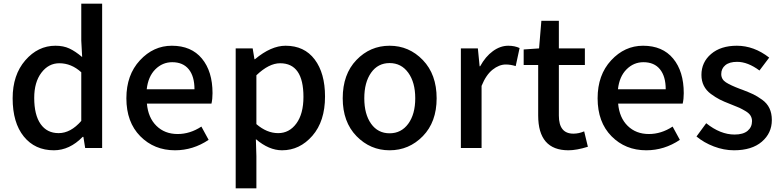

<svg xmlns="http://www.w3.org/2000/svg" viewBox="-20 -817 4315 1060"><path d="M277.3 12.7Q172.9 12.7 111.3 -63.5Q49.8 -139.6 49.8 -274.4Q49.8 -403.3 119.6 -483.9Q189.5 -564.5 286.1 -564.5Q330.1 -564.5 362.8 -549.3Q395.5 -534.2 433.6 -502L428.7 -592.8V-796.9H543.9V0H450.2L440.4 -61.5H436.5Q364.3 12.7 277.3 12.7ZM303.7 -82Q370.1 -82 428.7 -149.4V-418Q374 -467.8 307.6 -467.8Q248 -467.8 208.5 -415.5Q168.9 -363.3 168.9 -276.4Q168.9 -182.6 204.1 -132.3Q239.3 -82 303.7 -82Z M946.3 12.7Q831.1 12.7 754.4 -64.9Q677.7 -142.6 677.7 -274.4Q677.7 -403.3 752.4 -483.9Q827.1 -564.5 928.7 -564.5Q1036.1 -564.5 1094.7 -493.7Q1153.3 -422.9 1153.3 -302.7Q1153.3 -270.5 1147.5 -245.1H791Q797.9 -167 843.8 -122.1Q889.6 -77.1 960.9 -77.1Q1029.3 -77.1 1091.8 -118.2L1131.8 -44.9Q1045.9 12.7 946.3 12.7ZM790 -324.2H1053.7Q1053.7 -395.5 1022 -434.6Q990.2 -473.6 930.7 -473.6Q877 -473.6 837.4 -434.1Q797.9 -394.5 790 -324.2Z M1281.2 222.7V-549.8H1375L1384.8 -490.2H1387.7Q1476.6 -564.5 1556.6 -564.5Q1660.2 -564.5 1717.3 -488.8Q1774.4 -413.1 1774.4 -284.2Q1774.4 -147.5 1704.6 -67.4Q1634.8 12.7 1537.1 12.7Q1464.8 12.7 1392.6 -48.8L1395.5 44.9V222.7ZM1515.6 -82Q1577.1 -82 1616.2 -135.3Q1655.3 -188.5 1655.3 -282.2Q1655.3 -467.8 1526.4 -467.8Q1464.8 -467.8 1395.5 -401.4V-131.8Q1453.1 -82 1515.6 -82Z M2130.9 12.7Q2024.4 12.7 1948.2 -65.4Q1872.1 -143.6 1872.1 -274.4Q1872.1 -407.2 1947.8 -485.8Q2023.4 -564.5 2130.9 -564.5Q2238.3 -564.5 2314.5 -485.4Q2390.6 -406.2 2390.6 -274.4Q2390.6 -143.6 2314.5 -65.4Q2238.3 12.7 2130.9 12.7ZM2028.8 -133.8Q2066.4 -81.1 2130.9 -81.1Q2195.3 -81.1 2233.9 -133.8Q2272.5 -186.5 2272.5 -274.4Q2272.5 -362.3 2233.9 -415.5Q2195.3 -468.8 2130.9 -468.8Q2066.4 -468.8 2028.8 -415.5Q1991.2 -362.3 1991.2 -274.4Q1991.2 -186.5 2028.8 -133.8Z M2524.4 0V-549.8H2618.2L2627.9 -451.2H2630.9Q2660.2 -504.9 2701.2 -534.7Q2742.2 -564.5 2786.1 -564.5Q2821.3 -564.5 2848.6 -551.8L2827.1 -452.1Q2798.8 -460.9 2772.5 -460.9Q2735.4 -460.9 2699.2 -432.1Q2663.1 -403.3 2638.7 -342.8V0Z M3118.2 12.7Q2951.2 12.7 2951.2 -179.7V-458H2871.1V-543.9L2956.1 -549.8L2968.8 -702.1H3065.4V-549.8H3209V-458H3065.4V-178.7Q3065.4 -79.1 3145.5 -79.1Q3175.8 -79.1 3205.1 -91.8L3225.6 -6.8Q3163.1 12.7 3118.2 12.7Z M3547.9 12.7Q3432.6 12.7 3356 -64.9Q3279.3 -142.6 3279.3 -274.4Q3279.3 -403.3 3354 -483.9Q3428.7 -564.5 3530.3 -564.5Q3637.7 -564.5 3696.3 -493.7Q3754.9 -422.9 3754.9 -302.7Q3754.9 -270.5 3749 -245.1H3392.6Q3399.4 -167 3445.3 -122.1Q3491.2 -77.1 3562.5 -77.1Q3630.9 -77.1 3693.4 -118.2L3733.4 -44.9Q3647.5 12.7 3547.9 12.7ZM3391.6 -324.2H3655.3Q3655.3 -395.5 3623.5 -434.6Q3591.8 -473.6 3532.2 -473.6Q3478.5 -473.6 3439 -434.1Q3399.4 -394.5 3391.6 -324.2Z M4032.2 12.7Q3976.6 12.7 3921.4 -8.3Q3866.2 -29.3 3825.2 -63.5L3878.9 -136.7Q3957 -74.2 4035.2 -74.2Q4083 -74.2 4107.4 -94.7Q4131.8 -115.2 4131.8 -148.4Q4131.8 -165 4123.5 -178.7Q4115.2 -192.4 4095.2 -204.1Q4075.2 -215.8 4062.5 -221.7Q4049.8 -227.5 4019.5 -239.3Q4012.7 -242.2 4009.8 -243.2Q3976.6 -255.9 3953.6 -267.6Q3930.7 -279.3 3904.8 -298.3Q3878.9 -317.4 3865.7 -343.8Q3852.5 -370.1 3852.5 -403.3Q3852.5 -473.6 3905.8 -519Q3959 -564.5 4047.9 -564.5Q4142.6 -564.5 4226.6 -499L4172.9 -427.7Q4108.4 -475.6 4049.8 -475.6Q4006.8 -475.6 3984.4 -457Q3961.9 -438.5 3961.9 -408.2Q3961.9 -378.9 3987.8 -362.3Q4013.7 -345.7 4065.4 -326.2Q4074.2 -323.2 4079.1 -321.3Q4117.2 -306.6 4138.7 -296.4Q4160.2 -286.1 4187.5 -266.6Q4214.8 -247.1 4228 -219.2Q4241.2 -191.4 4241.2 -154.3Q4241.2 -82 4186 -34.7Q4130.9 12.7 4032.2 12.7Z"/></svg>

Font: Gen Shin Gothic Medium
Style: Regular
Weight: 500
Designer: [Source Han Sans]
Ryoko NISHIZUKA  (kana & ideographs); Paul D. Hunt (Latin, Greek & Cyrillic); Wenlong ZHANG  (bopomofo
Version: Version 1.002.20150607